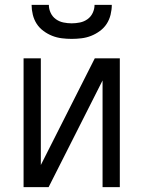

<svg xmlns="http://www.w3.org/2000/svg" viewBox="-20 -770 590 790"><path d="M77 0V-530H148V-91L370 -530H473V0H402V-439L180 0ZM275 -610Q255 -610 234.5 -612.5Q214 -615 195 -622.5Q176 -630 159 -642.5Q142 -655 131 -672Q120 -689 115 -709.5Q110 -730 110 -750H181Q181 -733 188.5 -717Q196 -701 210 -691Q224 -681 241 -677.5Q258 -674 275 -674Q292 -674 309 -677.5Q326 -681 340 -691Q354 -701 361.5 -717Q369 -733 369 -750H440Q440 -730 435 -709.5Q430 -689 419 -672Q408 -655 391 -642.5Q374 -630 355 -622.5Q336 -615 315.5 -612.5Q295 -610 275 -610Z"/></svg>

Font: Lode Term
Style: Regular
Weight: 400
Monospace: yes
Designer: Belleve Invis
Foundry: Belleve Invis
Version: Version 29.2.0